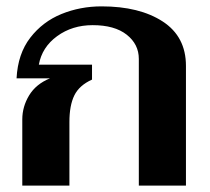

<svg xmlns="http://www.w3.org/2000/svg" viewBox="-20 -583 661 603"><path d="M50 -208Q50 -248 71.5 -283.5Q93 -319 137 -337H32Q36 -414 75 -464.5Q114 -515 173 -539Q232 -563 299 -563Q418 -563 491 -515.5Q564 -468 564 -376V0H416V-398Q416 -444 378 -474Q340 -504 271 -504Q207 -504 159.5 -469.5Q112 -435 102 -380H269V-333Q229 -315 213.5 -283.5Q198 -252 198 -200V0H50Z"/></svg>

Font: Taviraj SemiBold
Style: Regular
Weight: 600
Designer: Katatrad Team
Foundry: CadsonDemak
Version: Version 1.001